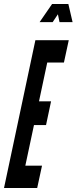

<svg xmlns="http://www.w3.org/2000/svg" viewBox="-44 -935 381 955"><path d="M-24 0H141L165 -111H82L125 -313H185L210 -431H150L191 -624H274L298 -735H132ZM153 -825H218L244 -864L252 -825H317L296 -915H215Z"/></svg>

Font: League Gothic Condensed Italic
Style: Regular
Weight: 400
Width: 3
Designer: The League of Moveable Type
Version: Version 1.600; ttfautohint (v1.8.3)